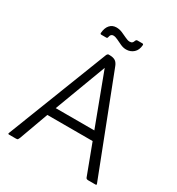

<svg xmlns="http://www.w3.org/2000/svg" viewBox="-165 -790 828 896"><g transform="rotate(30 249.0 -342.0)"><path d="M157 -619Q151 -619 151 -625Q153 -653 166.5 -668.5Q180 -684 202 -684Q218 -684 233.5 -677.5Q249 -671 263 -664Q277 -657 287 -657Q296 -657 300.5 -661Q305 -665 307 -672Q310 -680 316 -680H343Q349 -680 349 -674Q347 -646 330.5 -631.5Q314 -617 291 -617Q276 -617 260.5 -624Q245 -631 232 -637.5Q219 -644 208 -644Q194 -644 191 -627Q190 -619 184 -619ZM126 -169 69 -12Q66 -5 64 -2.5Q62 0 54 0H17Q10 0 13 -7L224 -549Q228 -556 233 -556H238Q258 -556 269.5 -548.5Q281 -541 288 -521L487 -7Q490 0 483 0H444Q437 0 434 -2.5Q431 -5 429 -12L370 -169ZM144 -216H352L248 -493Z"/></g></svg>

Font: Zain Light
Style: Regular
Weight: 300
Designer: Zain,Boutros
Foundry: Mobile Telecommunications Company (Zain), 2024
Version: Version 1.51; ttfautohint (v1.8.4)